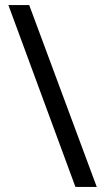

<svg xmlns="http://www.w3.org/2000/svg" viewBox="-20 -735 412 756"><path d="M95 -715H13L277 1H361Z"/></svg>

Font: Noto Sans Arabic SemCond
Style: Regular
Weight: 400
Width: 4
Designer: Monotype Design Team, Nadine Chahine, Nizar Qandah and Khaled Hosny
Foundry: Monotype Imaging Inc.
Version: Version 2.012